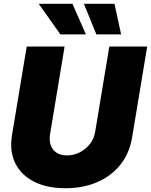

<svg xmlns="http://www.w3.org/2000/svg" viewBox="-20 -970 787 1000"><path d="M320.3 10.3Q223.6 10.3 156.2 -24.4Q88.9 -59.1 58.8 -121.6Q28.8 -184.1 42.5 -266.6L119.1 -727.5H316.4L240.7 -270.5Q235.4 -236.8 244.6 -212.2Q253.9 -187.5 275.6 -174.1Q297.4 -160.6 328.6 -160.6Q365.2 -160.6 396.7 -177.2Q428.2 -193.8 449.2 -221.4Q470.2 -249 475.6 -283.2L549.3 -727.5H746.6L668 -253.9Q654.3 -171.4 606.9 -112.1Q559.6 -52.7 486.1 -21.2Q412.6 10.3 320.3 10.3ZM481.9 -791 417 -950.2H576.2L610.8 -791ZM294.4 -791 181.6 -950.2H357.4L427.2 -791Z"/></svg>

Font: Inter 24pt Black
Style: Italic
Weight: 900
Italic angle: -9.3988°
Designer: Rasmus Andersson
Foundry: rsms
Version: Version 4.001;git-66647c0bb